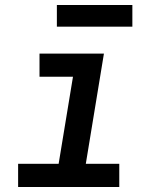

<svg xmlns="http://www.w3.org/2000/svg" viewBox="-20 -743 640 763"><path d="M52 0V-92H213L270 -438H137V-530H393L321 -92H454V0ZM506 -637H206V-723H506Z"/></svg>

Font: Iosevka Slab SmBdExObl
Style: Regular
Weight: 600
Width: 7
Italic angle: -9°
Monospace: yes
Designer: Belleve Invis
Foundry: Belleve Invis
Version: Version 11.1.0; ttfautohint (v1.8.3)